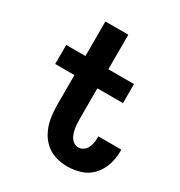

<svg xmlns="http://www.w3.org/2000/svg" viewBox="-174 -857 925 986"><g transform="rotate(30 288.0 -363.5)"><path d="M367 8Q407 8 446 -4.5Q485 -17 512.5 -47Q540 -77 552.5 -116Q565 -155 565 -195Q565 -201 565 -206H429V-201Q429 -185 426.5 -169Q424 -153 417 -138.5Q410 -124 396.5 -114.5Q383 -105 367 -105Q350 -105 336.5 -116Q323 -127 316.5 -142Q310 -157 306.5 -173Q303 -189 302 -205.5Q301 -222 301 -239V-417H453V-530H301V-735H165V-530H51V-417H165V-239Q165 -202 170.5 -166.5Q176 -131 191.5 -97.5Q207 -64 233.5 -39Q260 -14 295 -3Q330 8 367 8Z"/></g></svg>

Font: Iosevka Sparkle Extrabold
Style: Regular
Weight: 800
Designer: Belleve Invis
Foundry: Belleve Invis
Version: Version 4.5.0; ttfautohint (v1.8.3)